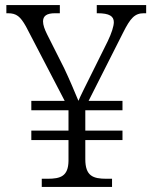

<svg xmlns="http://www.w3.org/2000/svg" viewBox="-20 -734 599 754"><path d="M144 0H420V-32H398C345 -32 315 -43 315 -109V-184H461V-221H315V-301H461V-338H328L463 -605C492 -663 509 -682 545 -682H554V-714H360V-682H363C410 -682 427 -670 427 -647C427 -631 418 -603 403 -572L335 -435C317 -399 295 -355 288 -338C274 -372 252 -424 232 -466L165 -599C155 -619 149 -636 149 -650C149 -671 163 -682 196 -682H215V-714H5V-682H11C45 -682 60 -669 82 -630L234 -338H103V-301H249V-221H103V-184H249V-102C248 -42 218 -32 167 -32H144Z"/></svg>

Font: Noto Serif Light
Style: Regular
Weight: 300
Designer: Monotype Design Team
Foundry: Monotype Imaging Inc.
Version: Version 2.013